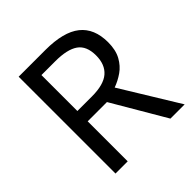

<svg xmlns="http://www.w3.org/2000/svg" viewBox="-190 -858 1001 1001"><g transform="rotate(-45 311.0 -357.0)"><path d="M294 -714Q427 -714 490.5 -663.5Q554 -613 554 -511Q554 -454 533 -416Q512 -378 479.5 -355.5Q447 -333 411 -320L607 0H502L329 -295H187V0H97V-714ZM289 -636H187V-371H294Q381 -371 421 -405.5Q461 -440 461 -507Q461 -577 419 -606.5Q377 -636 289 -636Z"/></g></svg>

Font: Noto Sans IKEA
Style: Regular
Weight: 400
Designer: Monotype Design Team
Foundry: Monotype Imaging Inc.
Version: Version 2.001